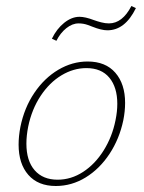

<svg xmlns="http://www.w3.org/2000/svg" viewBox="-20 -617 479 640"><path d="M42 -135Q42 -163 48 -194Q61 -258 94.5 -307.5Q128 -357 174.5 -384.5Q221 -412 272 -412Q332 -412 364.5 -374.5Q397 -337 397 -274Q397 -246 391 -216Q378 -154 345 -104Q312 -54 265.5 -25.5Q219 3 166 3Q107 3 74.5 -34Q42 -71 42 -135ZM365 -216Q371 -245 371 -271Q371 -326 344.5 -358Q318 -390 268 -390Q225 -390 185 -366Q145 -342 115.5 -297.5Q86 -253 74 -195Q68 -165 68 -138Q68 -81 95.5 -49.5Q123 -18 172 -18Q217 -18 257 -44Q297 -70 325.5 -115.5Q354 -161 365 -216ZM153 -488Q169 -521 194 -541Q219 -561 245 -561Q264 -561 293 -550Q304 -546 317.5 -542.5Q331 -539 343 -539Q388 -539 418 -597L433 -590Q397 -516 338 -516Q318 -516 288 -528Q286 -529 272 -534Q258 -539 242 -539Q221 -539 201 -523Q181 -507 168 -481Z"/></svg>

Font: Ysabeau Extralight
Style: Italic
Weight: 200
Italic angle: -12°
Designer: Christian Thalmann (Catharsis Fonts)
Version: Version 0.003